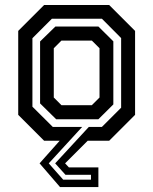

<svg xmlns="http://www.w3.org/2000/svg" viewBox="-20 -560 610 764"><path d="M190 -55H385.5L462 -131.5V-408.5L385.5 -485.5H186.5L109 -408V-135.5ZM203.5 -85.5 139.5 -148.5V-395L200.5 -454.5H371.5L431 -395.5V-144.5L371.5 -85.5ZM224.5 -141.5H345.5L376 -172V-368L345.5 -398.5H224.5L194 -368V-172ZM307 -55 174 90 231.5 155H342V135.5H240.5L199.5 90L333.5 -55ZM414.5 -540 517.5 -437V-103L414.5 0H329L239 90L254 106H371.5V184.5H219L137.5 90L217.5 0H155.5L52.5 -103V-437L155.5 -540Z"/></svg>

Font: Tourney SemiBold
Style: Regular
Weight: 600
Version: Version 1.015